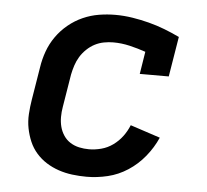

<svg xmlns="http://www.w3.org/2000/svg" viewBox="-44 -585 689 640"><g transform="rotate(5 300.0 -265.0)"><path d="M268 8Q244 8 220 5Q196 2 174 -5.5Q152 -13 133 -25Q114 -37 99 -54Q84 -71 75 -92Q66 -113 61.5 -136Q57 -159 58.5 -183.5Q60 -208 64 -232L82 -342Q86 -369 95.5 -395.5Q105 -422 121.5 -445.5Q138 -469 160.5 -487.5Q183 -506 209 -517.5Q235 -529 262.5 -533.5Q290 -538 317 -538Q346 -538 374.5 -533.5Q403 -529 430 -522Q457 -515 483 -505Q509 -495 534 -483L512 -349H415L427 -424Q401 -433 373.5 -439.5Q346 -446 318 -446Q303 -446 287 -443Q271 -440 256.5 -432.5Q242 -425 229.5 -413Q217 -401 208.5 -387Q200 -373 195 -357.5Q190 -342 187 -327L169 -217Q166 -200 166 -183Q166 -166 170 -150.5Q174 -135 183 -121.5Q192 -108 205.5 -99.5Q219 -91 235 -87.5Q251 -84 268 -84Q288 -84 309 -89.5Q330 -95 348 -108Q366 -121 379 -138.5Q392 -156 400 -176L500 -143Q485 -109 461 -79.5Q437 -50 405.5 -29.5Q374 -9 338.5 -0.5Q303 8 268 8Z"/></g></svg>

Font: Iosevka Slab Semibold Extended
Style: Italic
Weight: 600
Width: 7
Italic angle: -9°
Monospace: yes
Designer: Belleve Invis
Foundry: Belleve Invis
Version: Version 11.1.0; ttfautohint (v1.8.3)